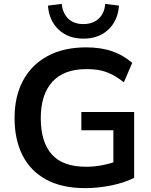

<svg xmlns="http://www.w3.org/2000/svg" viewBox="-20 -959 780 989"><path d="M418 10Q299 10 218 -34Q137 -78 96 -159Q55 -240 55 -351Q55 -463 99 -544.5Q143 -626 225.5 -670.5Q308 -715 424 -715Q501 -715 559 -694.5Q617 -674 661 -635L618 -535Q586 -560 557 -575Q528 -590 497 -596.5Q466 -603 425 -603Q309 -603 249.5 -537.5Q190 -472 190 -350Q190 -228 246.5 -164Q303 -100 424 -100Q465 -100 506.5 -108Q548 -116 588 -131L564 -77V-288H399V-382H671V-43Q622 -18 554 -4Q486 10 418 10ZM410 -760Q332 -760 282.5 -806Q233 -852 227 -930L298 -939Q303 -890 332 -862.5Q361 -835 409 -835Q458 -835 488 -862.5Q518 -890 522 -939L593 -930Q587 -852 537.5 -806Q488 -760 410 -760Z"/></svg>

Font: Mulish ExtraLight
Style: Bold
Weight: 700
Version: Version 3.603